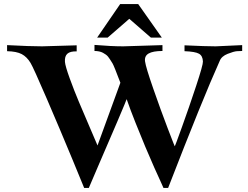

<svg xmlns="http://www.w3.org/2000/svg" viewBox="-20 -914 1225 949"><path d="M780 -728H726L619 -821L512 -728H460L574 -894H663ZM1177 -662Q1167 -662 1151.5 -661Q1136 -660 1105.5 -648Q1075 -636 1066 -613Q981 -424 811 15H788L776 -12Q763 -40 742 -87Q721 -134 698 -189Q675 -244 649.5 -308Q624 -372 606 -424Q607 -424 560.5 -314.5Q514 -205 466 -95L419 15H396Q396 14 337 -128.5Q278 -271 211.5 -425.5Q145 -580 131 -603Q113 -633 87.5 -646.5Q62 -660 15 -661V-691Q128 -685 188 -685L359 -690V-660Q327 -661 313 -648.5Q299 -636 301 -608Q303 -586 325 -525.5Q347 -465 370 -410.5Q393 -356 425 -281.5Q457 -207 462 -195L575 -505Q543 -590 536 -601Q522 -624 514 -634Q506 -644 489 -653Q472 -662 447 -662V-692Q530 -685 589 -685L783 -691V-662Q736 -662 714.5 -649.5Q693 -637 697 -610Q701 -581 737.5 -476Q774 -371 809 -279.5Q844 -188 844 -191Q845 -191 880 -288Q915 -385 949.5 -489.5Q984 -594 983 -610Q982 -638 963.5 -648.5Q945 -659 892 -661V-690Q997 -685 1046 -685L1177 -691Z"/></svg>

Font: GFS Artemisia
Style: Bold
Weight: 700
Designer: Designed by Takis Katsoulidis.
Foundry: Designed by Takis Katsoulidis.
Version: Version 1.0